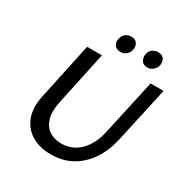

<svg xmlns="http://www.w3.org/2000/svg" viewBox="-193 -993 1104 1155"><g transform="rotate(30 359.0 -416.0)"><path d="M319 12Q241 12 185.5 -22Q130 -56 107.5 -118Q85 -180 103 -264L187 -658H290L211 -288Q196 -217 209.5 -170Q223 -123 258 -99.5Q293 -76 341 -76Q417 -76 469.5 -127.5Q522 -179 542 -267L628 -658H718L633 -271Q615 -189 573 -125Q531 -61 467.5 -24.5Q404 12 319 12ZM375 -731Q357 -731 344.5 -739.5Q332 -748 327 -763Q322 -778 327 -795Q332 -818 348 -831Q364 -844 388 -844Q406 -844 417.5 -836.5Q429 -829 434 -814.5Q439 -800 436 -782Q432 -760 415 -745.5Q398 -731 375 -731ZM562 -731Q544 -731 532 -739.5Q520 -748 515.5 -763Q511 -778 514 -795Q518 -818 534.5 -831Q551 -844 574 -844Q592 -844 604 -836.5Q616 -829 621 -814.5Q626 -800 623 -782Q618 -760 601.5 -745.5Q585 -731 562 -731Z"/></g></svg>

Font: Ysabeau Office SemiBold
Style: Italic
Weight: 600
Italic angle: -12°
Designer: Christian Thalmann (Catharsis Fonts)
Version: Version 2.001;gftools[0.9.30]; featfreeze: tnum,lnum,ss02